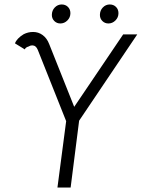

<svg xmlns="http://www.w3.org/2000/svg" viewBox="-20 -839 641 859"><path d="M124 -636Q116 -636 108 -631Q94 -627 91 -618L47 -645Q55 -667 86 -686Q106 -696 128 -696Q152 -696 171 -682Q190 -668 200 -642L312 -361L531 -685H594L334 -299L296 0H237L276 -297L149 -616Q141 -636 124 -636ZM212 -772Q212 -792 225 -805.5Q238 -819 256 -819Q273 -819 284 -808Q295 -797 295 -780Q295 -761 281.5 -747.5Q268 -734 250 -734Q234 -734 223 -745Q212 -756 212 -772ZM427 -772Q427 -792 440 -805.5Q453 -819 471 -819Q488 -819 499 -808Q510 -797 510 -780Q510 -761 496.5 -747.5Q483 -734 465 -734Q449 -734 438 -745Q427 -756 427 -772Z"/></svg>

Font: Bellota
Style: Italic
Weight: 400
Italic angle: -7.5°
Designer: Kemie Guaida
Foundry: Kemie Guaida
Version: Version 4.001